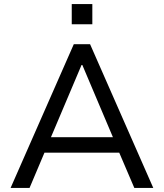

<svg xmlns="http://www.w3.org/2000/svg" viewBox="-20 -922 804 942"><path d="M32 0 342 -705H422L732 0H639L553 -201L597 -173H167L210 -201L125 0ZM380 -603 222 -230 197 -249H567L542 -230L384 -603ZM332 -803V-902H433V-803Z"/></svg>

Font: Nunito Sans 8pt
Style: Regular
Weight: 400
Version: Version 3.101;gftools[0.9.27]